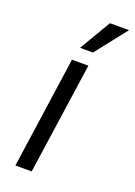

<svg xmlns="http://www.w3.org/2000/svg" viewBox="-140 -780 588 836"><g transform="rotate(20 154.0 -361.5)"><path d="M44 0 118 -517H194L119.5 0ZM193 -577.5 133.5 -578 219 -723H307.5Z"/></g></svg>

Font: Public Sans Thin Light
Style: Italic
Weight: 300
Italic angle: -8°
Version: Version 2.001